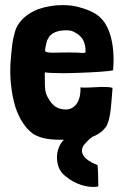

<svg xmlns="http://www.w3.org/2000/svg" viewBox="-20 -535 484 754"><path d="M246 14C272 14 298 12 317 9C349 3 375 -10 394 -34C403 -45 409 -66 413 -92C417 -120 419 -155 422 -190C409 -194 387 -194 364 -193C346 -192 328 -191 313 -191C306 -191 301 -191 296 -192C297 -162 291 -140 279 -125C269 -112 254 -105 239 -105C225 -105 211 -108 198 -116C187 -124 178 -134 171 -147C164 -158 160 -168 158 -180C156 -195 156 -211 156 -233V-251C166 -249 184 -248 207 -248C232 -247 262 -248 291 -249C350 -251 410 -255 424 -259C425 -272 426 -286 426 -300C426 -325 424 -350 419 -374C414 -400 405 -425 391 -446C370 -476 344 -492 290 -507C269 -513 246 -515 224 -515C193 -515 159 -509 130 -499C110 -491 92 -481 77 -468C63 -456 51 -441 43 -423C27 -379 25 -333 21 -284C20 -258 20 -231 23 -205C26 -173 32 -142 41 -113C56 -69 79 -31 112 -8C128 1 145 7 164 10C185 14 216 14 246 14ZM304 -327C295 -328 280 -329 253 -329C223 -329 202 -328 188 -328C177 -328 170 -329 165 -330C159 -331 157 -334 157 -338C157 -342 158 -346 159 -351C161 -362 163 -373 168 -382C171 -388 175 -394 181 -399C194 -410 213 -416 242 -416C257 -416 266 -413 277 -406C289 -400 299 -390 306 -379C313 -365 316 -350 316 -334C316 -328 315 -327 304 -327ZM363 198C365 198 366 197 366 195C365 166 366 141 363 113C337 104 282 76 309 35C318 24 327 15 335 8C344 1 353 -5 360 -8C368 -11 333 -11 254 -7C241 4 231 13 225 20C203 48 198 85 210 121C217 138 225 148 240 159C273 187 323 204 363 198Z"/></svg>

Font: Londrina Solid CC
Style: CC
Weight: 400
Designer: Marcelo Magalhaes
Foundry: Tipos Pereira
Version: Version 1.003;FEAKit 1.0